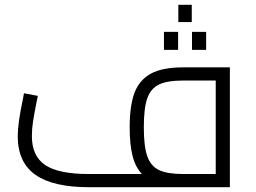

<svg xmlns="http://www.w3.org/2000/svg" viewBox="-20 -781 1067 801"><path d="M939 -500V0H351Q201 0 127.5 -52Q54 -104 54 -213Q54 -267 76 -370L80 -392L138 -381Q137 -374 133 -358Q123 -307 118 -275.5Q113 -244 113 -213Q113 -130 168.5 -92.5Q224 -55 351 -55H572Q544 -85 532.5 -132.5Q521 -180 521 -250Q521 -340 541 -393.5Q561 -447 609 -473.5Q657 -500 744 -500ZM744 -55H880V-445H744Q678 -445 643.5 -428.5Q609 -412 594.5 -371Q580 -330 580 -250Q580 -170 594.5 -129Q609 -88 643.5 -71.5Q678 -55 744 -55ZM724 -761H780V-689H724ZM664 -648H723V-573H664ZM781 -648H840V-573H781Z"/></svg>

Font: Cairo Light
Style: Regular
Weight: 300
Designer: Mohamed Gaber, Accademia di Belle Arti di Urbino and others
Foundry: Kief Type Foundry, Accademia di Belle Arti di Urbino and others
Version: Version 3.011